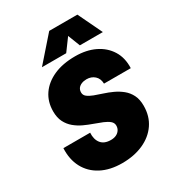

<svg xmlns="http://www.w3.org/2000/svg" viewBox="-219 -1054 1087 1193"><g transform="rotate(-30 325.0 -457.5)"><path d="M304 12Q217 12 154.5 -21Q92 -54 60.5 -113.5Q29 -173 33 -252H225Q222 -205 244.5 -176.5Q267 -148 315 -148Q337 -148 353 -155.5Q369 -163 378.5 -177Q388 -191 388 -209Q388 -229 372 -242.5Q356 -256 329.5 -267Q303 -278 271.5 -289Q240 -300 208.5 -314.5Q177 -329 150.5 -351Q124 -373 108 -404.5Q92 -436 92 -481Q92 -550 127 -601Q162 -652 226.5 -681Q291 -710 381 -710Q461 -710 521 -681Q581 -652 614 -599Q647 -546 644 -473H452Q451 -510 428 -530.5Q405 -551 371 -551Q351 -551 335 -544.5Q319 -538 310 -526Q301 -514 301 -496Q301 -477 317 -464.5Q333 -452 359.5 -442Q386 -432 417.5 -422Q449 -412 480.5 -397.5Q512 -383 538.5 -361.5Q565 -340 581 -308.5Q597 -277 597 -231Q597 -156 559.5 -101.5Q522 -47 456 -17.5Q390 12 304 12ZM169 -754 321 -927H523L606 -754H441L407 -841L343 -754Z"/></g></svg>

Font: Azeret Mono Thin ExtraBold
Style: Italic
Weight: 800
Italic angle: -12°
Version: Version 1.002